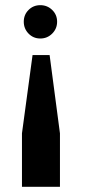

<svg xmlns="http://www.w3.org/2000/svg" viewBox="-20 -540 367 743"><path d="M65 183V-24L106 -327H172L212 -24V183ZM136 -520Q163 -520 182 -501.5Q201 -483 201 -456Q201 -429 182 -410Q163 -391 136 -391Q109 -391 90.5 -410Q72 -429 72 -456Q72 -483 90.5 -501.5Q109 -520 136 -520Z"/></svg>

Font: Almarai Bold
Style: Regular
Weight: 700
Designer: Boutros International 2019
Foundry: Created by Boutros International 2019
Version: Version 1.10